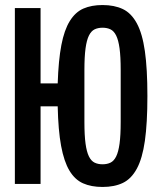

<svg xmlns="http://www.w3.org/2000/svg" viewBox="-20 -730 640 762"><path d="M387 12Q342 12 309.5 -2.5Q277 -17 255.5 -53Q234 -89 222.5 -151Q211 -213 209 -308H141V0H39V-698H141V-399H209Q212 -491 223.5 -551Q235 -611 257 -646.5Q279 -682 311 -696Q343 -710 387 -710Q434 -710 467.5 -694Q501 -678 523 -637.5Q545 -597 555 -527Q565 -457 565 -349Q565 -241 555 -171Q545 -101 523 -60.5Q501 -20 467.5 -4Q434 12 387 12ZM387 -78Q405 -78 418.5 -84.5Q432 -91 441 -109Q450 -127 454.5 -160Q459 -193 459 -246V-452Q459 -505 454.5 -538Q450 -571 441 -589Q432 -607 418.5 -613.5Q405 -620 387 -620Q369 -620 355.5 -613.5Q342 -607 333 -589Q324 -571 319.5 -538Q315 -505 315 -452V-246Q315 -193 319.5 -160Q324 -127 333 -109Q342 -91 355.5 -84.5Q369 -78 387 -78Z"/></svg>

Font: IBM Plex Mono Medium
Style: Regular
Weight: 500
Monospace: yes
Designer: Mike Abbink, Paul van der Laan, Pieter van Rosmalen
Foundry: Bold Monday
Version: Version 2.3